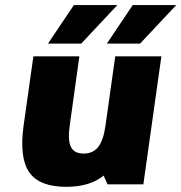

<svg xmlns="http://www.w3.org/2000/svg" viewBox="-20 -720 708 750"><path d="M399.9 0 384.8 -34.2Q331.5 9.8 238.8 9.8Q133.8 9.8 94.2 -47.1Q54.7 -104 72.3 -230L110.4 -500H290L252.4 -230Q244.1 -171.9 257.1 -146Q270 -120.1 306.6 -120.1Q343.3 -120.1 363.8 -146.2Q384.3 -172.4 392.1 -230L430.2 -500H610.4L540 0ZM268.6 -700.2H438.5L297.4 -549.8H167.5ZM498.5 -700.2H668.5L527.3 -549.8H397.5Z"/></svg>

Font: Fivo Sans Heavy
Style: Regular
Weight: 900
Designer: Alexander Slobzheninov
Foundry: Alexander Slobzheninov
Version: 1.0